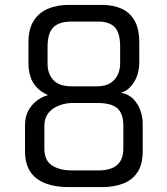

<svg xmlns="http://www.w3.org/2000/svg" viewBox="-20 -761 683 783"><path d="M261 2Q221 2 188.5 -6Q156 -14 132 -31Q108 -48 95 -76Q82 -104 82 -144V-250Q82 -286 96.5 -311.5Q111 -337 133 -352.5Q155 -368 176 -373Q145 -387 127.5 -407Q110 -427 103 -452Q96 -477 96 -503V-587Q96 -643 117.5 -676.5Q139 -710 176 -725.5Q213 -741 258 -741H396Q442 -741 476 -725.5Q510 -710 529 -676.5Q548 -643 548 -587V-503Q548 -486 543.5 -467Q539 -448 529.5 -431Q520 -414 506 -401Q492 -388 473 -383Q505 -377 524 -357Q543 -337 552.5 -310.5Q562 -284 562 -256V-144Q562 -91 541 -59Q520 -27 482.5 -12.5Q445 2 396 2ZM272 -66H380Q433 -66 458 -88.5Q483 -111 483 -155V-248Q483 -298 458.5 -319.5Q434 -341 376 -341H272Q256 -341 237 -336Q218 -331 200.5 -320.5Q183 -310 172 -292Q161 -274 161 -248V-155Q161 -106 192.5 -86Q224 -66 272 -66ZM272 -409H375Q411 -409 431.5 -423Q452 -437 461 -458Q470 -479 470 -501V-570Q470 -628 447.5 -650.5Q425 -673 381 -673H272Q220 -673 197 -649Q174 -625 174 -570V-501Q174 -460 197.5 -434.5Q221 -409 272 -409Z"/></svg>

Font: Exo Thin
Style: Regular
Weight: 400
Version: Version 2.000